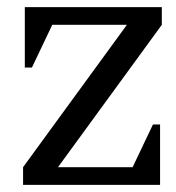

<svg xmlns="http://www.w3.org/2000/svg" viewBox="-20 -520 495 540"><path d="M435.1 -500V-450.2L143.1 -49.8H353L410.2 -169.9H430.2V0H44.9V-49.8L336.9 -450.2H127L69.8 -330.1H49.8V-500Z"/></svg>

Font: Amethysta
Style: Regular
Weight: 400
Designer: Konstantin Vinogradov, Alexei Vanyashin
Foundry: Cyreal (www.cyreal.org)
Version: Version 1.003